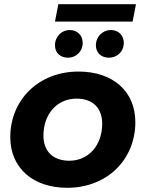

<svg xmlns="http://www.w3.org/2000/svg" viewBox="-20 -887 694 915"><path d="M242 -784H612L628 -867H258ZM304 -612C341 -612 374 -640 374 -683C374 -719 348 -744 312 -744C275 -744 242 -714 242 -671C242 -635 268 -612 304 -612ZM499 -612C537 -612 570 -640 570 -683C570 -719 544 -744 508 -744C471 -744 437 -714 437 -671C437 -635 463 -612 499 -612ZM300 8C490 8 625 -126 625 -305C625 -451 519 -546 354 -546C165 -546 29 -412 29 -233C29 -88 136 8 300 8ZM310 -121C232 -121 187 -167 187 -240C187 -345 253 -417 345 -417C423 -417 467 -371 467 -298C467 -193 401 -121 310 -121Z"/></svg>

Font: AWKNG-Font
Style: Bold Italic
Weight: 700
Italic angle: -11.3°
Designer: Awakening Church
Foundry: Awakening Church
Version: Version 1.700;PS 001.700;hotconv 1.0.88;makeotf.lib2.5.64775